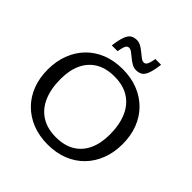

<svg xmlns="http://www.w3.org/2000/svg" viewBox="-234 -1099 1294 1294"><g transform="rotate(45 413.0 -452.0)"><path d="M412 -708Q493.5 -708 559.2 -681.8Q625 -655.5 672.2 -607.8Q719.5 -560 744.5 -494.5Q769.5 -429 769.5 -350Q769.5 -270.5 744.5 -204.8Q719.5 -139 672.8 -90.8Q626 -42.5 560.5 -16.2Q495 10 414 10Q332.5 10 266.8 -16.2Q201 -42.5 153.8 -90.2Q106.5 -138 81.5 -203.5Q56.5 -269 56.5 -348Q56.5 -427.5 81.5 -493.2Q106.5 -559 153.2 -607.2Q200 -655.5 265.5 -681.8Q331 -708 412 -708ZM417.5 -64Q497.5 -64 552 -96.5Q606.5 -129 634.8 -189.5Q663 -250 663 -333Q663 -428 633.5 -495.2Q604 -562.5 547.2 -598Q490.5 -633.5 408.5 -633.5Q328.5 -633.5 274 -601Q219.5 -568.5 191.2 -508.5Q163 -448.5 163 -364.5Q163 -270.5 192.5 -203Q222 -135.5 279 -99.8Q336 -64 417.5 -64ZM574.5 -911Q566.5 -850.5 554.8 -819.2Q543 -788 525 -776.8Q507 -765.5 480 -765.5Q459 -765.5 439.5 -776.8Q420 -788 402.2 -802.8Q384.5 -817.5 369.5 -828.8Q354.5 -840 341.5 -840Q332.5 -840 325.5 -835Q318.5 -830 313 -814.5Q307.5 -799 302 -768.5H247Q255 -828.5 266.8 -859.8Q278.5 -891 296.8 -902.5Q315 -914 341.5 -914Q362.5 -914 382 -902.8Q401.5 -891.5 419.2 -876.5Q437 -861.5 452.2 -850.2Q467.5 -839 480 -839Q489.5 -839 496.2 -844.2Q503 -849.5 508.8 -865Q514.5 -880.5 520 -911Z"/></g></svg>

Font: Newsreader 9pt
Style: Regular
Weight: 400
Designer: Hugues Gentile
Foundry: Production Type
Version: Version 1.003